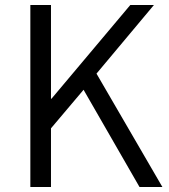

<svg xmlns="http://www.w3.org/2000/svg" viewBox="-20 -752 679 772"><path d="M102 0V-732H185V-355H187L504 -732H599L368 -456L633 0H541L316 -391L185 -236V0Z"/></svg>

Font: Source Han Sans SC Normal
Style: Regular
Weight: 350
Designer: Ryoko NISHIZUKA 西塚涼子 (kana, bopomofo & ideographs); Paul D. Hunt (Latin, Greek & Cyrillic); Sandoll Communications 산돌커뮤니
Foundry: Adobe
Version: Version 2.004;hotconv 1.0.118;makeotfexe 2.5.65603